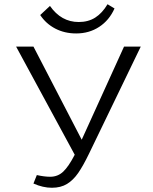

<svg xmlns="http://www.w3.org/2000/svg" viewBox="-20 -878 721 907"><path d="M138 -11 154 -51Q190 -43 217 -43Q253 -43 278.5 -67Q304 -91 333 -147L56 -658H138L366 -218L566 -658H645L401 -153Q373 -95 349.5 -61Q326 -27 296.5 -9Q267 9 225 9Q183 9 138 -11ZM170 -807 216 -850Q269 -774 352 -774Q397 -774 430 -795Q463 -816 488 -858L521 -838Q496 -782 448.5 -751Q401 -720 340 -720Q285 -720 241 -743Q197 -766 170 -807Z"/></svg>

Font: LXGW Bright GB
Style: Regular
Weight: 400
Designer: Christian Thalmann (Catharsis Fonts)
Foundry: LXGW / Christian Thalmann (Catharsis Fonts) / Fontworks Inc.
Version: Version 5.510